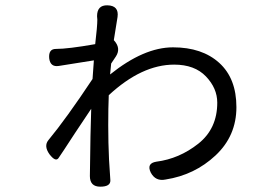

<svg xmlns="http://www.w3.org/2000/svg" viewBox="-20 -664 1040 722"><path d="M394 -384Q521 -486 630.5 -486Q740 -486 804.5 -427.5Q869 -369 869 -261Q869 -153 790.5 -79.5Q712 -6 603 11Q565 19 547 -15Q530 -50 568 -56Q654 -67 725.5 -123.5Q797 -180 797 -278Q797 -332 754.5 -376.5Q712 -421 635 -421Q513 -421 389 -306Q387 -260 387 -193Q387 -126 390 -64L395 14Q396 38 357 38Q318 38 318 -2Q320 -176 323 -255L261 -162Q211 -85 200 -69.5Q189 -54 166 -84Q144 -115 162 -137Q229 -218 328 -367L333 -437L201 -416Q169 -411 165 -445Q162 -480 190 -480Q236 -480 338 -498Q346 -565 346 -590L345 -603Q345 -645 384 -644Q428 -643 422 -600L408 -513Q436 -483 416 -452L398 -425Z"/></svg>

Font: Raw Maruko Gothic CJK TC
Style: Regular
Weight: 400
Version: Version 1.001